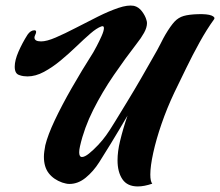

<svg xmlns="http://www.w3.org/2000/svg" viewBox="-20 -648 792 691"><path d="M476 23Q438 23 420.5 -3Q403 -29 403 -71Q403 -103 412 -140Q423 -186 439 -232Q408 -179 379 -131.5Q350 -84 337 -64Q316 -31 288.5 -8.5Q261 14 230 14Q223 14 217 12.5Q211 11 204 9Q173 -2 155.5 -24.5Q138 -47 138 -84Q138 -93 139.5 -103.5Q141 -114 143 -125Q152 -162 177 -215Q202 -268 238 -331Q274 -394 316 -460Q319 -465 328 -482Q337 -499 345.5 -518Q354 -537 354 -547Q354 -556 345 -553Q328 -547 305 -527Q282 -507 255 -481Q228 -455 198.5 -430.5Q169 -406 138.5 -389.5Q108 -373 79 -373Q72 -373 64.5 -374Q57 -375 49 -378Q33 -383 33 -408Q33 -431 46.5 -462Q60 -493 79 -523Q90 -539 104 -539Q110 -539 110 -533Q110 -529 107 -523Q104 -517 104 -513Q104 -499 128 -499Q148 -499 180.5 -513Q213 -527 252.5 -547.5Q292 -568 332 -588Q372 -608 406 -619.5Q440 -631 462 -627Q479 -623 491 -607Q503 -591 507 -576Q509 -570 509 -565Q509 -549 498.5 -530Q488 -511 472 -491Q431 -438 389.5 -377.5Q348 -317 315.5 -252.5Q283 -188 268 -122Q265 -109 265 -100Q265 -83 275 -83Q285 -83 300.5 -95.5Q316 -108 333 -126Q350 -144 362 -161Q373 -176 393.5 -209.5Q414 -243 439 -284Q464 -325 488 -366.5Q512 -408 530 -440Q547 -469 558 -491Q569 -513 575 -523Q594 -555 608 -570Q622 -585 641 -590.5Q660 -596 692 -597Q727 -598 741.5 -592Q756 -586 750 -578Q724 -542 698.5 -496Q673 -450 650 -402.5Q627 -355 607 -314Q581 -259 561.5 -202.5Q542 -146 531.5 -98Q521 -50 521 -20Q521 5 528 13Q499 23 476 23Z"/></svg>

Font: Praise
Style: Regular
Weight: 400
Designer: Robert E. Leuschke
Foundry: Robert E. Leuschke
Version: Version 1.100; ttfautohint (v1.8.3)